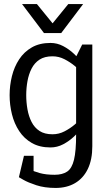

<svg xmlns="http://www.w3.org/2000/svg" viewBox="-20 -720 522 948"><path d="M355.8 -440 435.8 -430V-70L355.8 -55ZM435.8 -70V2Q435.8 68 413.7 114Q391.5 160 350.8 184Q310.2 208 254.2 208L249.2 143Q288 143 311.5 127.3Q335 111.7 345.4 68.8Q355.8 26 355.8 -55ZM355.8 -440 385.8 -500H435.8V-430ZM397.5 -153.3 424.2 -145Q424.2 -145 414.7 -129.5Q405.2 -114 387.4 -91.2Q369.7 -68.5 345.4 -45.8Q321.2 -23 291.7 -7.5Q262.2 8 229.2 8L239.2 -57Q270.5 -57 298.6 -71.5Q326.7 -86 349.2 -105.2Q371.8 -124.3 384.7 -138.8Q397.5 -153.3 397.5 -153.3ZM397.5 -346.7Q397.5 -346.7 384.7 -361.2Q371.8 -375.7 349.2 -394.3Q326.7 -413 298.6 -427.5Q270.5 -442 239.2 -442L229.2 -508Q262.2 -508 291.7 -492.5Q321.2 -477 345.4 -454.2Q369.7 -431.5 387.4 -408.8Q405.2 -386 414.7 -370.5Q424.2 -355 424.2 -355ZM239.2 -442Q200.3 -442 175.2 -425.7Q150.2 -409.3 135.9 -381.2Q121.7 -353.2 115.6 -319.2Q109.5 -285.3 109.5 -250Q109.5 -214.7 115.6 -180.2Q121.7 -145.8 135.9 -117.8Q150.2 -89.7 175.2 -73.3Q200.3 -57 239.2 -57L229.2 8Q175.5 8 137.2 -14Q98.8 -36 74.6 -73Q50.3 -110 38.9 -156Q27.5 -202 27.5 -250Q27.5 -298 38.9 -344Q50.3 -390 74.6 -427Q98.8 -464 137.2 -486Q175.5 -508 229.2 -508ZM99.7 101.3Q108.7 106.3 127.6 116.2Q146.5 126.2 176.6 134.6Q206.7 143 250.2 143L255.2 208Q200.2 208 159.2 194.5Q118.2 181 95.8 168Q73.3 155 73.3 155ZM145.8 49.2V155H73.3L98.3 49.2ZM200.5 -556.7 317.2 -700H390.5L282.2 -556.7ZM278.8 -556.7H197.2L88.8 -700H162.2Z"/></svg>

Font: Epunda Slab Light
Style: Regular
Weight: 300
Designer: Simon Atzbach
Foundry: typofactur
Version: Version 1.102